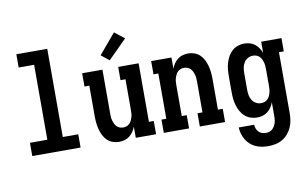

<svg xmlns="http://www.w3.org/2000/svg" viewBox="-94 -957 2188 1370"><g transform="rotate(-10 1000.0 -272.5)"><path d="M75 0V-96H201V-639H89V-735H313V-96H425V0Z M704 8Q680 8 657.5 0Q635 -8 618 -24.5Q601 -41 590.5 -62.5Q580 -84 574 -106.5Q568 -129 565.5 -152.5Q563 -176 563 -200V-424H528V-520H675V-200Q675 -187 676 -174.5Q677 -162 680.5 -150Q684 -138 689.5 -126.5Q695 -115 704 -106Q713 -97 725 -92.5Q737 -88 750 -88Q763 -88 775 -92.5Q787 -97 796 -106Q805 -115 810.5 -126.5Q816 -138 819.5 -150Q823 -162 824 -174.5Q825 -187 825 -200V-424H789V-520H937V-96H972V0H825V-81Q818 -62 806.5 -45Q795 -28 779 -15.5Q763 -3 743.5 2.5Q724 8 704 8ZM738 -577 680 -623 802 -768 873 -712Z M1028 0V-96H1063V-424H1028V-520H1175V-439Q1182 -458 1193.5 -475Q1205 -492 1221 -504.5Q1237 -517 1256.5 -522.5Q1276 -528 1296 -528Q1320 -528 1342.5 -520Q1365 -512 1382 -495.5Q1399 -479 1409.5 -457.5Q1420 -436 1426 -413.5Q1432 -391 1434.5 -367.5Q1437 -344 1437 -320V-96H1472V0H1289V-96H1325V-320Q1325 -333 1324 -345.5Q1323 -358 1319.5 -370Q1316 -382 1310.5 -393.5Q1305 -405 1296 -414Q1287 -423 1275 -427.5Q1263 -432 1250 -432Q1237 -432 1225 -427.5Q1213 -423 1204 -414Q1195 -405 1189.5 -393.5Q1184 -382 1180.5 -370Q1177 -358 1176 -345.5Q1175 -333 1175 -320V-96H1211V0Z M1747 223Q1723 223 1700 219Q1677 215 1655.5 205.5Q1634 196 1616.5 180Q1599 164 1587 144Q1575 124 1568.5 101Q1562 78 1561 55H1673Q1673 69 1678.5 83Q1684 97 1694 107.5Q1704 118 1718 122.5Q1732 127 1747 127Q1760 127 1772 123Q1784 119 1793.5 110Q1803 101 1809.5 89.5Q1816 78 1819.5 66Q1823 54 1824 41Q1825 28 1825 15V-81Q1818 -62 1806.5 -45Q1795 -28 1779 -15.5Q1763 -3 1743 2.5Q1723 8 1703 8Q1679 8 1656 0Q1633 -8 1615 -24Q1597 -40 1585.5 -61Q1574 -82 1567 -105Q1560 -128 1557.5 -152Q1555 -176 1555 -200V-320Q1555 -344 1557.5 -368Q1560 -392 1567 -415Q1574 -438 1585.5 -459Q1597 -480 1615 -496Q1633 -512 1656 -520Q1679 -528 1703 -528Q1723 -528 1743 -522.5Q1763 -517 1779 -504.5Q1795 -492 1806.5 -475Q1818 -458 1825 -439V-520H1972V-424H1937V15Q1937 42 1933 68.5Q1929 95 1918 119.5Q1907 144 1889.5 164.5Q1872 185 1849 198.5Q1826 212 1799.5 217.5Q1773 223 1747 223ZM1749 -88Q1762 -88 1774 -92Q1786 -96 1795.5 -105Q1805 -114 1810.5 -125.5Q1816 -137 1819.5 -149.5Q1823 -162 1824 -174.5Q1825 -187 1825 -200V-320Q1825 -333 1824 -345.5Q1823 -358 1819.5 -370.5Q1816 -383 1810.5 -394.5Q1805 -406 1795.5 -415Q1786 -424 1774 -428Q1762 -432 1749 -432Q1729 -432 1711.5 -422Q1694 -412 1684 -395.5Q1674 -379 1670.5 -359.5Q1667 -340 1667 -320V-200Q1667 -180 1670.5 -160.5Q1674 -141 1684 -124.5Q1694 -108 1711.5 -98Q1729 -88 1749 -88Z"/></g></svg>

Font: Iosevka Curly Slab
Style: Bold
Weight: 700
Monospace: yes
Designer: Belleve Invis
Foundry: Belleve Invis
Version: Version 22.1.2; ttfautohint (v1.8.4)